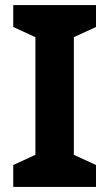

<svg xmlns="http://www.w3.org/2000/svg" viewBox="-20 -734 429 754"><path d="M357 0V-86L270 -126V-588L357 -628V-714H32V-628L119 -588V-126L32 -86V0Z"/></svg>

Font: Noto Sans Javanese
Style: Bold
Weight: 700
Designer: Monotype Design Team
Foundry: Monotype Imaging Inc.
Version: Version 2.005